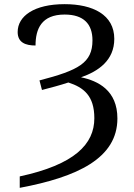

<svg xmlns="http://www.w3.org/2000/svg" viewBox="-20 -744 645 924"><path d="M75 160C352 108 545 18 545 -174C545 -309 452 -355 370 -372C453 -401 530 -453 530 -557C530 -673 427 -724 291 -724C145 -724 65 -667 65 -590C65 -539 103 -525 151 -525C151 -604 179 -674 291 -674C383 -674 425 -628 425 -550C425 -441 358 -406 170 -357L182 -311C224 -322 267 -333 309 -347C383 -323 434 -283 434 -175C434 -50 339 48 75 105Z"/></svg>

Font: Noto Serif Thai
Style: Regular
Weight: 400
Designer: Monotype Design Team
Foundry: Monotype Imaging Inc.
Version: Version 1.901